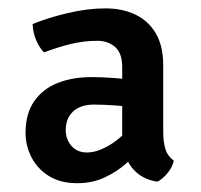

<svg xmlns="http://www.w3.org/2000/svg" viewBox="-20 -666 469 447"><path d="M39.5 -356.5Q39.5 -401.5 59.5 -430.2Q79.5 -459 114.2 -472.8Q149 -486.5 193 -486.5Q216 -486.5 244.2 -484.5Q272.5 -482.5 297.5 -479V-415.5Q276 -418.5 249 -420.5Q222 -422.5 198.5 -422.5Q167.5 -422.5 150.2 -406.5Q133 -390.5 133 -363Q133 -342 146.2 -326.5Q159.5 -311 182.5 -311Q209 -311 241.2 -332Q273.5 -353 295 -388.5L310.5 -322.5Q295.5 -305 273.8 -285.5Q252 -266 223.5 -252.8Q195 -239.5 160 -239.5Q120.5 -239.5 93.8 -256.2Q67 -273 53.2 -300Q39.5 -327 39.5 -356.5ZM384.5 -292Q382.5 -279 371.2 -264.5Q360 -250 346.5 -243Q307 -249 285.8 -277.5Q264.5 -306 264.5 -351.5V-510Q264.5 -542.5 247.8 -556.8Q231 -571 207 -571Q175.5 -571 145.5 -563.8Q115.5 -556.5 82.5 -544Q71.5 -555 64 -573Q56.5 -591 56 -610Q91 -624.5 137.5 -635.5Q184 -646.5 225.5 -646.5Q264.5 -646.5 294.8 -632.2Q325 -618 342.5 -588.8Q360 -559.5 360 -513.5V-358.5Q360 -336.5 364.8 -320Q369.5 -303.5 384.5 -292Z"/></svg>

Font: Signika Negative Medium
Style: Regular
Weight: 500
Designer: Anna Giedry
Foundry: Anna Giedry
Version: Version 2.001